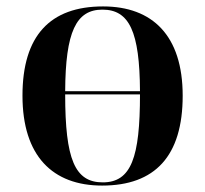

<svg xmlns="http://www.w3.org/2000/svg" viewBox="-20 -568 639 598"><path d="M298 10C463 10 549 -82 549 -270C549 -457 455 -548 301 -548C136 -548 50 -457 50 -270C50 -82 144 10 298 10ZM416 -284H183C184 -469 217 -538 299 -538C383 -538 415 -469 416 -284ZM300 0C213 0 183 -72 183 -274H416C416 -78 389 0 300 0Z"/></svg>

Font: Noto Serif Display SemiBold
Style: Regular
Weight: 600
Designer: Monotype Design Team
Foundry: Monotype Imaging Inc.
Version: Version 2.009